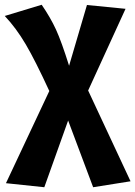

<svg xmlns="http://www.w3.org/2000/svg" viewBox="-42 -565 568 806"><path d="M506 196 349 221 244 -59 144 221 -17 204 165 -183Q106 -311 66 -379Q26 -447 -22 -498L133 -545Q170 -491 193 -441Q216 -391 248 -289L323 -544L485 -528L328 -185Z"/></svg>

Font: Fira Sans BGR
Style: Bold
Weight: 700
Designer: bBox Type GmbH & Carrois Corporate GbR & Edenspiekermann AG
Foundry: bBox Type GmbH & Carrois Corporate GbR & Edenspiekermann AG
Version: Version 4.301